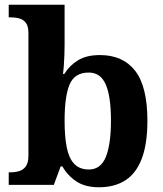

<svg xmlns="http://www.w3.org/2000/svg" viewBox="-20 -780 689 810"><path d="M397.6 10Q339.3 10 302.4 -14.5Q265.5 -39 243.2 -78H236L207 0H16.8V-53H23.6Q43.2 -53 60.5 -58Q77.9 -63 88.9 -78.1Q99.9 -93.2 99.9 -123.3V-640.1Q99.9 -669 89.5 -683.2Q79.2 -697.4 61.4 -702.2Q43.7 -707 22.5 -707H16.8V-760H252.5V-589.3Q252.5 -571.8 251.7 -548.4Q250.9 -525.1 249.3 -503.5Q247.7 -481.9 245.6 -468H251.3Q272.6 -503 308.6 -525.4Q344.6 -547.7 401.5 -547.7Q498.8 -547.7 550.4 -481.1Q601.9 -414.5 601.9 -270.2Q601.9 -173.8 578.4 -111.5Q554.9 -49.2 509.4 -19.6Q463.9 10 397.6 10ZM355.2 -65Q405.1 -65 426.6 -118.2Q448.1 -171.4 448.1 -271.2Q448.1 -372.9 426.2 -423.4Q404.4 -473.9 354.2 -473.9Q294.8 -473.9 273.6 -423.7Q252.5 -373.5 252.5 -270.3Q252.5 -204.4 261.5 -158.6Q270.5 -112.7 293 -88.9Q315.4 -65 355.2 -65Z"/></svg>

Font: Noto Serif Khmer
Style: Regular
Weight: 400
Designer: Danh Hong and the Monotype Design Team
Foundry: Monotype Imaging Inc.
Version: Version 2.003